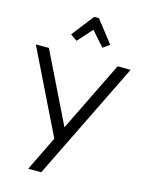

<svg xmlns="http://www.w3.org/2000/svg" viewBox="-139 -1040 851 1123"><g transform="rotate(15 287.0 -479.0)"><path d="M145 0 247.1 -209 0 -713.9H79.1L287.1 -289.1L495.1 -713.9H574.2L224.1 0ZM380.9 -795.9 303.2 -883.8 224.1 -795.9 184.1 -824.2 288.1 -958H316.9L420.9 -824.2Z"/></g></svg>

Font: Arcon-Regular
Style: Regular
Weight: 400
Designer: M. Zarth
Foundry: martin zarth - visuelle & digitale kommunikation
Version: Version 1.131;PS 001.131;hotconv 1.0.70;makeotf.lib2.5.58329